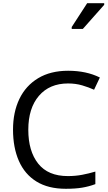

<svg xmlns="http://www.w3.org/2000/svg" viewBox="-20 -1164 672 1194"><path d="M403 -645Q288 -645 222 -568Q156 -491 156 -357Q156 -224 217.5 -146.5Q279 -69 402 -69Q449 -69 491 -77Q533 -85 573 -97V-19Q533 -4 490.5 3Q448 10 389 10Q280 10 207 -35Q134 -80 97.5 -163Q61 -246 61 -358Q61 -466 100.5 -548.5Q140 -631 217 -677.5Q294 -724 404 -724Q517 -724 601 -682L565 -606Q532 -621 491.5 -633Q451 -645 403 -645ZM426 -984V-996L522 -1144H628V-1134L495 -984Z"/></svg>

Font: Noto Sans Tifinagh Tawellemmet
Style: Regular
Weight: 400
Designer: JamraPatel
Foundry: JamraPatel LLC
Version: Version 2.006; ttfautohint (v1.8.4.7-5d5b)